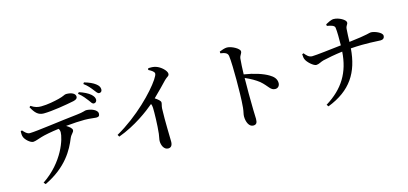

<svg xmlns="http://www.w3.org/2000/svg" viewBox="-72 -1327 4074 1919"><g transform="rotate(-15 1965.0 -367.5)"><path d="M843 -621C860 -597 869 -580 885 -580C902 -579 915 -593 916 -610C916 -631 907 -647 885 -668C859 -691 817 -712 768 -728L756 -714C800 -680 823 -646 843 -621ZM918 -708C937 -684 946 -667 964 -666C984 -666 993 -680 993 -698C993 -719 982 -739 956 -758C931 -777 895 -794 843 -809L833 -795C875 -764 897 -735 918 -708ZM692 -655C724 -662 735 -674 735 -691C735 -724 696 -743 640 -743C623 -743 609 -728 555 -715C510 -704 436 -688 369 -688C336 -688 305 -694 265 -721L253 -710C287 -647 318 -613 375 -613C461 -613 614 -639 692 -655ZM211 74C443 -37 527 -195 571 -305C589 -346 614 -354 614 -377C614 -396 589 -416 558 -435C635 -443 707 -446 753 -446C806 -446 851 -437 871 -437C896 -437 907 -445 907 -471C907 -507 844 -535 791 -535C778 -535 760 -523 691 -516C535 -500 258 -459 190 -459C162 -459 143 -481 120 -506L106 -500C105 -478 106 -457 112 -441C123 -410 171 -366 201 -366C227 -367 259 -382 292 -391C323 -401 404 -417 478 -426C487 -414 490 -402 490 -390C490 -322 422 -98 194 55Z M1495 -763C1531 -745 1554 -728 1554 -710C1554 -699 1545 -680 1527 -653C1455 -545 1262 -345 1032 -215L1044 -194C1221 -258 1368 -370 1435 -427C1441 -414 1443 -402 1444 -385C1446 -340 1443 -205 1433 -119C1429 -86 1422 -65 1422 -46C1422 -3 1443 47 1487 47C1517 47 1532 26 1532 -14C1532 -69 1525 -217 1530 -356C1532 -383 1540 -399 1540 -415C1540 -432 1516 -451 1485 -472C1546 -530 1596 -584 1632 -621C1660 -650 1681 -649 1681 -675C1681 -706 1628 -757 1580 -772C1554 -781 1526 -781 1501 -780Z M2234 -755 2235 -737C2281 -730 2308 -721 2313 -688C2320 -641 2322 -523 2322 -441C2322 -374 2321 -227 2313 -153C2309 -111 2300 -90 2300 -66C2300 -9 2324 46 2367 46C2399 46 2410 29 2410 -12C2410 -27 2408 -59 2407 -108C2405 -203 2404 -348 2406 -436C2466 -410 2510 -384 2546 -356C2616 -296 2624 -250 2674 -250C2704 -250 2721 -273 2721 -300C2721 -343 2694 -371 2655 -394C2599 -428 2506 -458 2406 -473C2408 -531 2410 -593 2415 -635C2420 -670 2440 -678 2440 -703C2440 -732 2360 -776 2313 -776C2289 -776 2261 -765 2234 -755Z M3023 -516C3024 -492 3026 -473 3033 -460C3045 -430 3103 -376 3133 -376C3162 -377 3181 -394 3212 -402C3257 -413 3343 -429 3416 -438C3402 -227 3313 -79 3128 35L3142 55C3387 -40 3489 -202 3508 -447C3677 -459 3777 -447 3815 -447C3838 -447 3857 -457 3857 -485C3857 -520 3777 -550 3742 -550C3723 -550 3716 -537 3511 -513C3512 -555 3514 -602 3517 -642C3519 -682 3539 -683 3539 -708C3539 -735 3470 -775 3416 -775C3390 -775 3352 -754 3332 -743L3334 -726C3367 -720 3410 -712 3414 -687C3420 -647 3420 -567 3419 -502C3313 -490 3155 -471 3115 -471C3081 -471 3060 -495 3038 -522Z"/></g></svg>

Font: Noto Serif CJK KR SemiBold
Style: Regular
Weight: 600
Designer: Ryoko NISHIZUKA 西塚涼子 (kana & ideographs); Frank Grießhammer (Latin, Greek & Cyrillic); Wenlong ZHANG 张文龙 (bopomofo); San
Foundry: Adobe
Version: Version 2.001;hotconv 1.1.0;makeotfexe 2.6.0